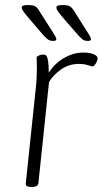

<svg xmlns="http://www.w3.org/2000/svg" viewBox="-20 -738 406 760"><path d="M103 2Q92 2 86.5 -1.5Q81 -5 82 -12L120 -373Q124 -407 125 -430.5Q126 -454 126 -469Q126 -487 125.5 -495.5Q125 -504 125 -509Q125 -513 128 -515Q131 -517 135.5 -519Q140 -521 145 -521.5Q150 -522 154 -522Q160 -522 164 -516.5Q168 -511 170.5 -495.5Q173 -480 173 -450Q187 -473 208.5 -491Q230 -509 256 -519.5Q282 -530 310 -530Q327 -530 339.5 -527Q352 -524 359.5 -518.5Q367 -513 366 -506Q366 -502 364 -496.5Q362 -491 359 -486.5Q356 -482 353 -478.5Q350 -475 347 -475Q343 -475 328 -480Q313 -485 292 -485Q253 -485 221.5 -463Q190 -441 174 -413L132 -13Q131 -5 124.5 -1.5Q118 2 107 2ZM329 -576Q322 -576 316 -577.5Q310 -579 305 -583.5Q300 -588 292 -596L237 -659Q218 -681 210.5 -691.5Q203 -702 203 -708Q203 -713 209 -715.5Q215 -718 228 -718Q241 -718 249 -716Q257 -714 262.5 -708.5Q268 -703 275 -692L324 -614Q333 -601 336.5 -594Q340 -587 340 -583Q340 -579 336.5 -577.5Q333 -576 329 -576ZM191 -576Q185 -576 179 -577.5Q173 -579 167.5 -583.5Q162 -588 154 -596L100 -659Q81 -681 73.5 -691.5Q66 -702 66 -708Q66 -713 71.5 -715.5Q77 -718 90 -718Q104 -718 112 -716Q120 -714 125.5 -708.5Q131 -703 137 -692L187 -614Q195 -601 199 -594Q203 -587 203 -583Q203 -579 199.5 -577.5Q196 -576 191 -576Z"/></svg>

Font: Asap ExtraLight
Style: Italic
Weight: 250
Italic angle: -6°
Version: Version 3.001